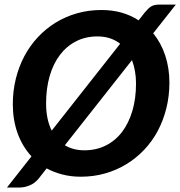

<svg xmlns="http://www.w3.org/2000/svg" viewBox="-20 -778 802 854"><path d="M733.5 -410.5Q733.5 -351 720 -296.8Q706.5 -242.5 681.8 -196Q657 -149.5 621.5 -112Q586 -74.5 542.2 -47.8Q498.5 -21 447.2 -6.5Q396 8 339.5 8Q295.5 8 257.8 -1.8Q220 -11.5 187.5 -29L151 17.5Q133 38.5 110.5 47.2Q88 56 68 56H11L120 -82.5Q79.5 -126.5 58.2 -185.5Q37 -244.5 37 -314.5Q37 -374 50.5 -428.2Q64 -482.5 88.8 -529Q113.5 -575.5 149 -613.2Q184.5 -651 228.2 -677.8Q272 -704.5 323.2 -719Q374.5 -733.5 431 -733.5Q479.5 -733.5 520.8 -721.8Q562 -710 596.5 -687.5L624 -722.5Q632.5 -732 639 -738.8Q645.5 -745.5 652.5 -749.5Q659.5 -753.5 667.8 -755.5Q676 -757.5 688 -757.5H762L661.5 -630Q696.5 -587 715 -531Q733.5 -475 733.5 -410.5ZM185 -318Q185 -247 210 -197L514.5 -583.5Q494 -599.5 468.8 -607.8Q443.5 -616 413.5 -616Q361 -616 318.8 -594.5Q276.5 -573 246.8 -534Q217 -495 201 -440Q185 -385 185 -318ZM585 -407Q585 -436.5 580.2 -462.2Q575.5 -488 567 -510.5L268.5 -132Q305 -109.5 355.5 -109.5Q408 -109.5 450.5 -130.8Q493 -152 522.8 -191Q552.5 -230 568.8 -284.8Q585 -339.5 585 -407Z"/></svg>

Font: Lato Heavy
Style: Italic
Weight: 800
Italic angle: -7°
Designer: Lukasz Dziedzic
Foundry: tyPoland Lukasz Dziedzic
Version: Version 2.007; 2014-02-27